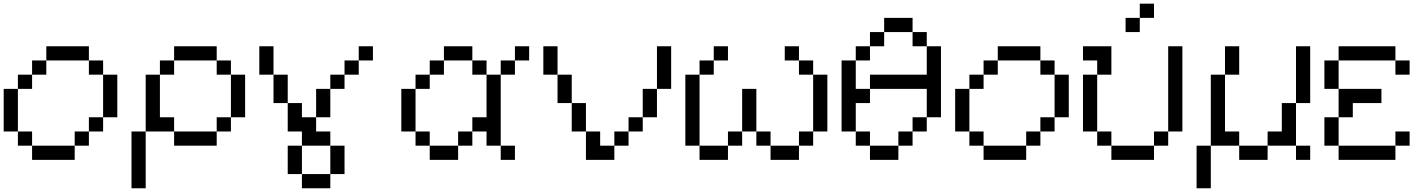

<svg xmlns="http://www.w3.org/2000/svg" viewBox="-20 -866 7732 1040"><path d="M153.8 0V-76.9H384.6V0ZM76.9 -76.9V-153.8H153.8V-76.9ZM384.6 -76.9V-153.8H461.5V-76.9ZM461.5 -153.8V-230.8H538.5V-153.8ZM0 -153.8V-384.6H76.9V-153.8ZM76.9 -384.6V-461.5H153.8V-384.6ZM538.5 -230.8V-461.5H615.4V-230.8ZM153.8 -461.5V-538.5H230.8V-461.5ZM461.5 -461.5V-538.5H538.5V-461.5ZM230.8 -538.5V-615.4H461.5V-538.5Z M692.3 153.8V-153.8H769.2V153.8ZM923.1 -153.8H1153.8V-76.9H923.1ZM1230.8 -230.8V-153.8H1153.8V-230.8ZM1307.7 -461.5V-230.8H1230.8V-461.5ZM846.2 -538.5H923.1V-461.5H846.2ZM923.1 -538.5V-615.4H1153.8V-538.5ZM1153.8 -538.5H1230.8V-461.5H1153.8ZM769.2 -153.8V-461.5H846.2V-230.8H923.1V-153.8Z M1384.6 -461.5V-615.4H1461.5V-461.5ZM1923.1 -538.5V-615.4H2000V-538.5ZM1923.1 -538.5V-461.5H1846.2V-538.5ZM1461.5 -461.5H1538.5V-307.7H1461.5ZM1846.2 -461.5V-384.6H1769.2V-461.5ZM1538.5 -307.7H1615.4V-230.8H1692.3V-384.6H1769.2V-230.8H1692.3V-153.8H1769.2V-76.9H1615.4V-153.8H1538.5ZM1769.2 -76.9H1846.2V76.9H1769.2ZM1769.2 76.9V153.8H1615.4V76.9ZM1615.4 76.9H1538.5V-76.9H1615.4Z M2769.2 -615.4H2846.2V-538.5H2769.2ZM2692.3 -76.9H2769.2V0H2692.3ZM2692.3 -538.5H2769.2V-461.5H2692.3ZM2307.7 0V-76.9H2461.5V0ZM2230.8 -76.9V-153.8H2307.7V-76.9ZM2461.5 -76.9V-153.8H2538.5V-76.9ZM2538.5 -153.8V-230.8H2615.4V-153.8ZM2153.8 -153.8V-384.6H2230.8V-153.8ZM2230.8 -384.6V-461.5H2307.7V-384.6ZM2615.4 -76.9V-461.5H2692.3V-76.9ZM2307.7 -461.5V-538.5H2384.6V-461.5ZM2538.5 -461.5V-538.5H2615.4V-461.5ZM2384.6 -538.5V-615.4H2538.5V-538.5Z M3153.8 0V-153.8H3230.8V-76.9H3307.7V0ZM3307.7 -76.9V-153.8H3384.6V-76.9ZM3076.9 -153.8V-307.7H3153.8V-153.8ZM3384.6 -153.8V-230.8H3461.5V-153.8ZM3000 -307.7V-461.5H3076.9V-307.7ZM3461.5 -230.8V-384.6H3538.5V-230.8ZM2923.1 -461.5V-615.4H3000V-461.5ZM3538.5 -384.6V-615.4H3615.4V-384.6Z M4230.8 -615.4H4307.7V-538.5H4230.8ZM4307.7 -538.5H4384.6V-461.5H4307.7ZM4384.6 -153.8V-461.5H4461.5V-153.8ZM4307.7 -76.9V-153.8H4384.6V-76.9ZM4153.8 -76.9H4307.7V0H4153.8ZM4076.9 -153.8H4153.8V-76.9H4076.9ZM4000 -153.8V-384.6H4076.9V-153.8ZM3923.1 -76.9V-153.8H4000V-76.9ZM3769.2 -76.9H3923.1V0H3769.2ZM3769.2 -461.5V-76.9H3692.3V-461.5ZM3846.2 -538.5V-461.5H3769.2V-538.5ZM3846.2 -615.4H3923.1V-538.5H3846.2Z M4692.3 -384.6V-461.5H5000V-615.4H5076.9V-230.8H5000V-384.6ZM4692.3 0V-76.9H4846.2V0ZM4615.4 -76.9V-153.8H4692.3V-76.9ZM4846.2 -76.9V-153.8H4923.1V-76.9ZM4923.1 -153.8V-230.8H5000V-153.8ZM4615.4 -538.5V-615.4H4692.3V-538.5ZM4692.3 -615.4V-692.3H4769.2V-615.4ZM4923.1 -615.4V-692.3H5000V-615.4ZM4769.2 -692.3V-769.2H4923.1V-692.3ZM4538.5 -153.8V-538.5H4615.4V-384.6H4692.3V-307.7H4615.4V-153.8Z M5307.7 0V-76.9H5538.5V0ZM5230.8 -76.9V-153.8H5307.7V-76.9ZM5538.5 -76.9V-153.8H5615.4V-76.9ZM5615.4 -153.8V-230.8H5692.3V-153.8ZM5153.8 -153.8V-384.6H5230.8V-153.8ZM5230.8 -384.6V-461.5H5307.7V-384.6ZM5692.3 -230.8V-461.5H5769.2V-230.8ZM5307.7 -461.5V-538.5H5384.6V-461.5ZM5615.4 -461.5V-538.5H5692.3V-461.5ZM5384.6 -538.5V-615.4H5615.4V-538.5Z M6153.8 -769.2V-692.3H6076.9V-769.2ZM6153.8 -846.2H6230.8V-769.2H6153.8ZM5923.1 -461.5V-153.8H5846.2V-461.5ZM5923.1 -153.8H6000V-76.9H5923.1ZM6000 -76.9H6230.8V0H6000ZM6230.8 -153.8H6307.7V-76.9H6230.8ZM6307.7 -153.8V-615.4H6384.6V-153.8ZM5923.1 -538.5H5846.2V-615.4H6000V-461.5H5923.1Z M6461.5 153.8V-76.9H6538.5V153.8ZM6692.3 0V-76.9H6846.2V0ZM7000 0V-76.9H7076.9V0ZM6846.2 -76.9V-153.8H6923.1V-307.7H7000V-76.9ZM6538.5 -76.9V-461.5H6615.4V-153.8H6692.3V-76.9ZM6615.4 -461.5V-615.4H6692.3V-461.5ZM7000 -307.7V-615.4H7076.9V-307.7Z M7230.8 -384.6H7462.7V-307.7H7307.7V-230.8H7230.8ZM7230.8 0V-76.9H7538.5V0ZM7153.8 -76.9V-230.8H7230.8V-76.9ZM7538.5 -153.8H7615.4V-76.9H7538.5ZM7153.8 -384.6V-538.5H7230.8V-384.6ZM7538.5 -461.5V-538.5H7615.4V-461.5ZM7230.8 -538.5V-615.4H7538.5V-538.5Z"/></svg>

Font: Mintsoda - Lime Green 13x16
Style: Regular
Weight: 400
Designer: Mintsoda-15
Version: Version 1.0